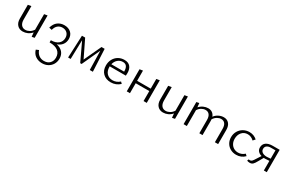

<svg xmlns="http://www.w3.org/2000/svg" viewBox="118 -1600 4571 3070"><g transform="rotate(30 2403.5 -64.5)"><path d="M439 -418V-5L389 5L382 -72Q350 -34 307.5 -15Q265 4 220 4Q157 4 118.5 -37.5Q80 -79 80 -152V-408L140 -418V-171Q140 -109 167.5 -74.5Q195 -40 244 -40Q281 -40 317.5 -60.5Q354 -81 380 -121V-408Z M950 86Q950 144 923 190.5Q896 237 848.5 263Q801 289 741 289Q674 289 621.5 254.5Q569 220 548 150L597 129Q618 186 658 214Q698 242 750 242Q817 242 855 202.5Q893 163 893 100Q893 24 840 -18.5Q787 -61 682 -61V-101Q770 -101 818 -141.5Q866 -182 866 -248Q866 -303 832.5 -336Q799 -369 745 -369Q697 -369 661.5 -340Q626 -311 611 -251L559 -263Q582 -343 633 -380.5Q684 -418 752 -418Q829 -418 875.5 -375.5Q922 -333 922 -260Q922 -199 888 -154.5Q854 -110 796 -92Q869 -77 909.5 -31Q950 15 950 86Z M1459 0 1451 -351 1298 -18H1272L1115 -351L1106 0H1059L1077 -412H1136L1290 -95L1438 -412H1496L1516 0Z M2013 -62Q1942 4 1846 4Q1756 4 1701 -49.5Q1646 -103 1646 -194Q1646 -259 1674 -310Q1702 -361 1751 -389.5Q1800 -418 1860 -418Q1933 -418 1969.5 -375.5Q2006 -333 2006 -258Q2006 -225 2004 -210H1706V-201Q1706 -126 1746.5 -82.5Q1787 -39 1855 -39Q1927 -39 1985 -91ZM1712 -252H1948V-256Q1948 -377 1856 -377Q1803 -377 1764 -343Q1725 -309 1712 -252Z M2511 -417V0H2452V-184H2201V0H2142V-408L2201 -417V-229H2452V-408Z M3030 -418V-5L2980 5L2973 -72Q2941 -34 2898.5 -15Q2856 4 2811 4Q2748 4 2709.5 -37.5Q2671 -79 2671 -152V-408L2731 -418V-171Q2731 -109 2758.5 -74.5Q2786 -40 2835 -40Q2872 -40 2908.5 -60.5Q2945 -81 2971 -121V-408Z M3829 -261V0H3769V-246Q3769 -307 3744 -340Q3719 -373 3672 -373Q3637 -373 3601 -352Q3565 -331 3539 -290Q3541 -272 3541 -261V0H3482V-246Q3482 -306 3456.5 -339.5Q3431 -373 3384 -373Q3348 -373 3312.5 -353Q3277 -333 3251 -293V0H3191V-408L3240 -418L3248 -343Q3280 -380 3322.5 -399Q3365 -418 3408 -418Q3452 -418 3483.5 -396Q3515 -374 3530 -333Q3561 -375 3606 -396.5Q3651 -418 3696 -418Q3757 -418 3793 -376.5Q3829 -335 3829 -261Z M3952 -201Q3952 -262 3980.5 -311.5Q4009 -361 4059 -389.5Q4109 -418 4170 -418Q4252 -418 4312 -364L4277 -325Q4226 -374 4163 -374Q4096 -374 4055.5 -326Q4015 -278 4015 -207Q4015 -158 4035.5 -120Q4056 -82 4091.5 -61.5Q4127 -41 4171 -41Q4204 -41 4234.5 -53.5Q4265 -66 4289 -89L4319 -60Q4255 5 4161 5Q4101 5 4053.5 -21.5Q4006 -48 3979 -94.5Q3952 -141 3952 -201Z M4727 -413V0H4673V-178Q4630 -173 4595 -173Q4579 -173 4571 -174L4523 -89Q4494 -35 4472 -14Q4450 7 4413 7Q4390 7 4363 -3L4375 -33Q4384 -30 4396 -30Q4419 -30 4434.5 -46Q4450 -62 4480 -111L4526 -182Q4483 -193 4458.5 -220.5Q4434 -248 4434 -288Q4434 -348 4477 -380.5Q4520 -413 4600 -413ZM4673 -218V-372H4590Q4542 -372 4515.5 -351.5Q4489 -331 4489 -295Q4489 -256 4520 -234.5Q4551 -213 4604 -213Q4635 -213 4673 -218Z"/></g></svg>

Font: Ysabeau Infant Semilight
Style: Regular
Weight: 300
Designer: Christian Thalmann (Catharsis Fonts)
Version: Version 0.003